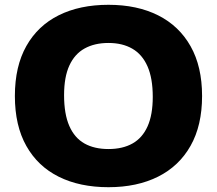

<svg xmlns="http://www.w3.org/2000/svg" viewBox="-20 -770 904 800"><path d="M432 10Q312.5 10 225 -33.5Q137.5 -77 89.8 -161.8Q42 -246.5 42 -370Q42 -493.5 89.8 -578.2Q137.5 -663 225 -706.5Q312.5 -750 432 -750Q551.5 -750 639 -706Q726.5 -662 774.2 -577.2Q822 -492.5 822 -370Q822 -247.5 774.2 -162.8Q726.5 -78 638.8 -34Q551 10 432 10ZM432 -149Q491 -149 532.2 -172.2Q573.5 -195.5 595 -243.8Q616.5 -292 616.5 -366.5Q616.5 -444 594.5 -493.8Q572.5 -543.5 531.2 -567.2Q490 -591 432 -591Q374 -591 332.5 -568Q291 -545 269 -497Q247 -449 247 -373.5Q247 -295 268.8 -245.2Q290.5 -195.5 331.8 -172.2Q373 -149 432 -149Z"/></svg>

Font: Encode Sans SemiExpanded ExtraBold
Style: Regular
Weight: 800
Width: 6
Designer: Multiple Designers
Foundry: Impallari Type
Version: Version 3.002